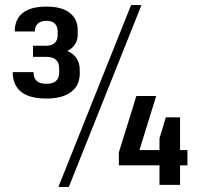

<svg xmlns="http://www.w3.org/2000/svg" viewBox="-20 -728 786 756"><path d="M163 -340Q95 -340 62.5 -367Q30 -394 30 -444H112Q112 -421 124.5 -409.5Q137 -398 163 -398Q213 -398 213 -443V-458Q213 -481 200.5 -492.5Q188 -504 163 -504H110V-548H163Q184 -548 195.5 -559Q207 -570 207 -589V-605Q207 -624 196 -635Q185 -646 163 -646Q140 -646 128.5 -634.5Q117 -623 117 -604H38Q38 -652 69.5 -677Q101 -702 163 -702Q223 -702 254.5 -677.5Q286 -653 286 -609V-594Q286 -556 258.5 -535.5Q231 -515 182 -515V-538Q236 -538 265 -516Q294 -494 294 -452V-438Q294 -392 260 -366Q226 -340 163 -340ZM496 -708H537L251 8H210ZM448 -128 517 -350H595L517 -98L484 -137H718V-77H448ZM608 -183 633 -266H689V0H608Z"/></svg>

Font: Pathway Extreme SemiCondensed Medium
Style: Regular
Weight: 500
Width: 4
Version: Version 1.001;gftools[0.9.26]